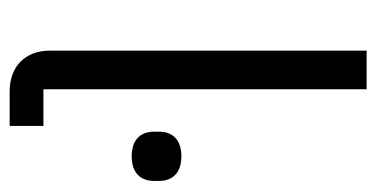

<svg xmlns="http://www.w3.org/2000/svg" viewBox="-211 -569 780 398"><g transform="rotate(90 179.0 -370.0)"><path d="M304 -253C338 -253 355 -271 355 -299V-310C355 -338 338 -356 304 -356C270 -356 253 -338 253 -310V-299C253 -271 270 -253 304 -253ZM241 0V-70H165V-740H85V-83C85 -35 115 0 170 0Z"/></g></svg>

Font: LVC Sans
Style: Regular
Weight: 400
Designer: Mike Abbink, Paul van der Laan, Pieter van Rosmalen
Foundry: Bold Monday
Version: Version 3.0